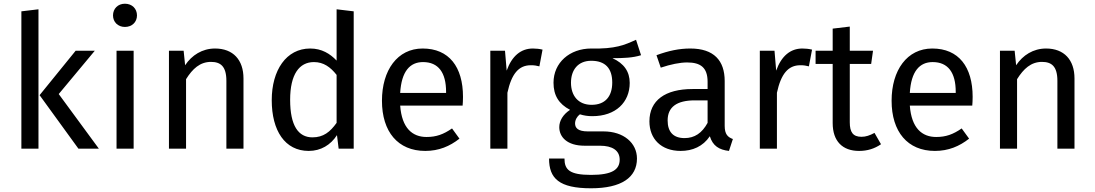

<svg xmlns="http://www.w3.org/2000/svg" viewBox="-20 -800 5891 1033"><path d="M490 -527H387L193 -288L402 0H512L296 -294ZM187 -750 95 -739V0H187Z M699 -527H607V0H699ZM652 -780C614 -780 588 -753 588 -717C588 -682 614 -655 652 -655C691 -655 717 -682 717 -717C717 -753 691 -780 652 -780Z M1137 -539C1068 -539 1012 -503 976 -449L968 -527H889V0H981V-374C1016 -430 1056 -467 1115 -467C1166 -467 1198 -444 1198 -365V0H1290V-378C1290 -478 1234 -539 1137 -539Z M1661 -61C1585 -61 1541 -124 1541 -263C1541 -400 1590 -466 1669 -466C1721 -466 1758 -439 1791 -397V-139C1756 -90 1720 -61 1661 -61ZM1791 -750V-474C1756 -511 1711 -539 1649 -539C1520 -539 1442 -422 1442 -261C1442 -97 1513 12 1641 12C1706 12 1759 -20 1793 -73L1802 0H1883V-739Z M2380 -300H2133C2140 -417 2186 -466 2256 -466C2339 -466 2380 -409 2380 -306ZM2471 -279C2471 -440 2396 -539 2254 -539C2118 -539 2035 -422 2035 -258C2035 -91 2121 12 2268 12C2341 12 2400 -13 2452 -54L2412 -109C2366 -77 2327 -63 2275 -63C2199 -63 2142 -110 2133 -232H2469C2470 -244 2471 -261 2471 -279Z M2847 -539C2783 -539 2734 -499 2706 -420L2697 -527H2618V0H2710V-301C2732 -402 2770 -449 2836 -449C2855 -449 2866 -447 2882 -443L2899 -533C2883 -537 2864 -539 2847 -539Z M3161 -473C3236 -473 3274 -433 3274 -356C3274 -280 3235 -236 3163 -236C3091 -236 3052 -285 3052 -355C3052 -424 3090 -473 3161 -473ZM3402 -586C3340 -558 3292 -536 3161 -539C3045 -539 2958 -463 2958 -355C2958 -287 2986 -241 3047 -209C3009 -184 2989 -150 2989 -116C2989 -63 3031 -16 3125 -16H3208C3274 -16 3314 9 3314 59C3314 112 3274 141 3160 141C3044 141 3017 113 3017 53H2934C2934 160 2988 213 3160 213C3323 213 3407 155 3407 53C3407 -31 3335 -93 3227 -93H3143C3089 -93 3074 -112 3074 -136C3074 -155 3085 -174 3100 -185C3122 -178 3143 -175 3167 -175C3293 -175 3368 -250 3368 -354C3368 -415 3337 -459 3275 -487C3335 -487 3385 -489 3429 -503Z M3663 -57C3603 -57 3572 -90 3572 -152C3572 -224 3621 -260 3718 -260H3787V-139C3757 -84 3717 -57 3663 -57ZM3879 -123V-364C3879 -474 3821 -539 3694 -539C3635 -539 3577 -527 3512 -503L3535 -436C3589 -454 3638 -464 3677 -464C3750 -464 3787 -436 3787 -360V-321H3706C3559 -321 3474 -260 3474 -147C3474 -53 3537 12 3642 12C3706 12 3762 -12 3799 -67C3815 -15 3849 6 3902 12L3923 -52C3896 -62 3879 -77 3879 -123Z M4297 -539C4233 -539 4184 -499 4156 -420L4147 -527H4068V0H4160V-301C4182 -402 4220 -449 4286 -449C4305 -449 4316 -447 4332 -443L4349 -533C4333 -537 4314 -539 4297 -539Z M4685 -85C4659 -71 4638 -64 4615 -64C4569 -64 4552 -89 4552 -142V-456H4667L4677 -527H4552V-657L4460 -646V-527H4368V-456H4460V-138C4460 -40 4513 12 4602 12C4647 12 4685 0 4720 -24Z M5122 -300H4875C4882 -417 4928 -466 4998 -466C5081 -466 5122 -409 5122 -306ZM5213 -279C5213 -440 5138 -539 4996 -539C4860 -539 4777 -422 4777 -258C4777 -91 4863 12 5010 12C5083 12 5142 -13 5194 -54L5154 -109C5108 -77 5069 -63 5017 -63C4941 -63 4884 -110 4875 -232H5211C5212 -244 5213 -261 5213 -279Z M5608 -539C5539 -539 5483 -503 5447 -449L5439 -527H5360V0H5452V-374C5487 -430 5527 -467 5586 -467C5637 -467 5669 -444 5669 -365V0H5761V-378C5761 -478 5705 -539 5608 -539Z"/></svg>

Font: Fira Math
Style: Regular
Weight: 400
Designer: Xiangdong Zeng
Foundry: Xiangdong Zeng
Version: Version 0.3.4